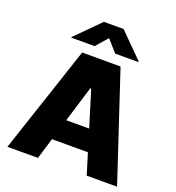

<svg xmlns="http://www.w3.org/2000/svg" viewBox="-162 -1061 1091 1189"><g transform="rotate(20 383.5 -466.0)"><path d="M21.5 0 256.8 -707H509.8L744.1 0H543.9L501.5 -138.7H264.6L222.7 0ZM458.5 -279.3 385.7 -516.6H379.9L307.6 -279.3ZM382.8 -847.7 315.4 -770.5H162.1V-774.4L318.4 -931.6H448.2L604.5 -774.4V-770.5H451.2Z"/></g></svg>

Font: Pretendard Std Black
Style: Regular
Weight: 900
Designer: Base glyphs from Inter by Rasmus Andersson; Hangeul glyphs from Noto Sans CJK(Source Han Sans) by Jang Soo-young and Kan
Foundry: Kil Hyung-jin
Version: Version 1.309